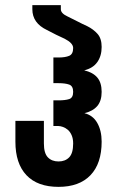

<svg xmlns="http://www.w3.org/2000/svg" viewBox="-20 -721 456 748"><path d="M376 -363Q376 -328 359 -308Q342 -288 309 -280Q342 -272 359 -242Q376 -212 376 -169Q376 -84 332.5 -38.5Q289 7 208 7Q126 7 83 -38.5Q40 -84 40 -169V-250H151V-162Q151 -124 166.5 -108Q182 -92 208 -92Q234 -92 249.5 -108Q265 -124 265 -162Q265 -181 259 -194.5Q253 -208 244 -215.5Q235 -223 225 -226.5Q215 -230 208 -230H188V-330H208Q234 -330 249.5 -335Q265 -340 265 -363Q265 -386 249.5 -391.5Q234 -397 208 -397H188V-497H208Q234 -497 249.5 -503.5Q265 -510 265 -534Q265 -553 232 -570Q214 -578 199 -585.5Q184 -593 163 -604Q106 -631 106 -685V-701H217V-685Q217 -669 243 -657Q260 -649 280 -638.5Q300 -628 320 -619Q344 -607 360 -589Q376 -571 376 -538Q376 -503 359 -479Q342 -455 308 -447Q342 -439 359 -419Q376 -399 376 -363Z"/></svg>

Font: Bebas Neue Bold
Style: Regular
Weight: 700
Designer: Ryoichi Tsunekawa & LGV (GE)
Foundry: Free Software Foundation, Inc.
Version: Version 1.003 August 13, 2016